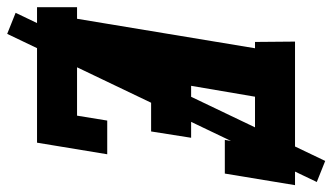

<svg xmlns="http://www.w3.org/2000/svg" viewBox="-222 -642 946 547"><g transform="rotate(90 251.5 -368.0)"><path d="M-2 0V-114H31L115 -621H97L96 -735H505L472 -535H376L391 -621H253L222 -439H370L352 -325H204L169 -114H307L321 -200H417L384 0ZM74 85 14 61 436 -821 496 -797Z"/></g></svg>

Font: Iosevka Curly Slab Heavy
Style: Italic
Weight: 900
Italic angle: -9°
Monospace: yes
Designer: Belleve Invis
Foundry: Belleve Invis
Version: Version 22.1.2; ttfautohint (v1.8.4)